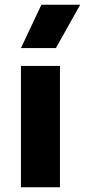

<svg xmlns="http://www.w3.org/2000/svg" viewBox="-20 -787 357 807"><path d="M68 0V-510H232V0ZM68 -585 154 -767H317L215 -585Z"/></svg>

Font: Geologica Roman
Style: Bold
Weight: 700
Designer: Sindre Bremnes, Frode Helland
Foundry: Monokrom Skriftforlag AS
Version: Version 1.010;gftools[0.9.28]